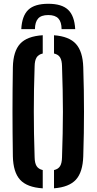

<svg xmlns="http://www.w3.org/2000/svg" viewBox="-20 -995 514 1022"><path d="M236.9 -974.9Q309 -974.9 342.7 -942.8Q376.4 -910.7 380.3 -840H307.8Q307.6 -878.1 290.7 -896.5Q273.7 -914.9 236.9 -914.9Q199.1 -914.9 182.8 -896.2Q166.4 -877.5 166 -840H93.3Q97 -910.9 130.7 -942.9Q164.5 -974.9 236.9 -974.9ZM207.5 7.5Q124.1 2.2 87.2 -37.9Q50.3 -78 48.5 -163.3Q47.5 -229.4 47 -287.6Q46.5 -345.8 46.5 -401.4Q46.5 -457 47 -514.7Q47.5 -572.5 48.5 -637.1Q50.3 -722 87.2 -762.1Q124.1 -802.2 207.5 -807.5V-710.2Q184.8 -705 174.8 -689.1Q164.8 -673.1 164.3 -642.5Q162 -577.5 161 -518.2Q160 -459 160 -401.8Q160 -344.6 161 -284.7Q162 -224.9 164.3 -157.8Q164.8 -127 174.8 -111Q184.8 -95 207.5 -89.8ZM267.5 7.3V-89.8Q290.3 -94.9 299.9 -110.9Q309.6 -127 310.1 -157.8Q312.3 -224 313.6 -283.4Q314.9 -342.8 314.9 -400.1Q314.9 -457.3 313.6 -517Q312.3 -576.6 310.1 -642.5Q309.6 -673.1 299.9 -689.1Q290.3 -705.1 267.5 -710.2V-807.3Q347.8 -801.4 384.2 -761.2Q420.6 -721 423.2 -637.1Q425.3 -572.2 426.2 -514.4Q427.1 -456.7 427.1 -400.9Q427.1 -345.2 426.2 -287.2Q425.3 -229.2 423.2 -163.3Q420.6 -78.8 384.2 -38.8Q347.8 1.2 267.5 7.3Z"/></svg>

Font: Big Shoulders Stencil Text Thin
Style: Regular
Weight: 100
Designer: Patric King
Foundry: XO Type Co
Version: Version 2.001